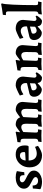

<svg xmlns="http://www.w3.org/2000/svg" viewBox="1352 -2134 794 3539"><g transform="rotate(-90 1749.5 -365.0)"><path d="M37 -15 31 -25Q35 -52 38.5 -88Q42 -124 44 -157L99 -162Q100 -61 188 -61Q217 -61 236 -73.5Q255 -86 255 -105Q255 -125 235 -141.5Q215 -158 155 -187Q95 -215 68 -246.5Q41 -278 41 -320Q41 -365 67 -399.5Q93 -434 140 -453.5Q187 -473 247 -473Q309 -473 359 -455L364 -445Q351 -379 345 -316L289 -312L290 -330Q290 -365 273 -381.5Q256 -398 220 -398Q194 -398 176 -385.5Q158 -373 158 -354Q158 -335 174 -319Q190 -303 227 -285Q286 -257 317.5 -235Q349 -213 361.5 -190.5Q374 -168 374 -137Q374 -96 347 -62Q320 -28 273 -8Q226 12 170 12Q130 12 95 4Q60 -4 37 -15Z M434 -218Q434 -290 465 -348Q496 -406 550 -439.5Q604 -473 670 -473Q838 -473 838 -303Q838 -273 831 -247L819 -235H560Q561 -162 594.5 -123.5Q628 -85 688 -85Q740 -85 807 -115L814 -111L830 -62Q793 -34 744.5 -11Q696 12 660 12Q555 12 494.5 -49.5Q434 -111 434 -218ZM697 -298Q709 -299 712.5 -303Q716 -307 716 -321Q716 -395 653 -395Q614 -395 589.5 -368Q565 -341 560 -290Z M1235 -110 1238 -283Q1238 -327 1222 -348.5Q1206 -370 1173 -370Q1135 -370 1085 -332Q1075 -152 1075 -107Q1075 -81 1081.5 -71.5Q1088 -62 1105 -62L1132 -63L1134 -59L1124 3Q1056 0 1019 0Q970 0 900 3L909 -58Q938 -60 949.5 -72Q961 -84 961 -112V-324Q961 -359 950.5 -371.5Q940 -384 912 -384H899L895 -389L900 -441Q986 -453 1084 -474L1092 -464Q1083 -427 1081 -395L1084 -392Q1119 -420 1158.5 -446.5Q1198 -473 1215 -473Q1271 -473 1306.5 -452Q1342 -431 1356 -390Q1384 -415 1427.5 -444Q1471 -473 1489 -473Q1560 -473 1600 -439Q1640 -405 1640 -344Q1640 -320 1631 -239Q1621 -137 1621 -108Q1621 -82 1628.5 -71Q1636 -60 1653 -60Q1663 -60 1684 -62L1686 -58L1676 3Q1604 0 1567 0Q1530 0 1459 5L1466 -57Q1489 -60 1498.5 -72Q1508 -84 1509 -110L1512 -283Q1513 -370 1447 -370Q1409 -370 1361 -333L1348 -108Q1348 -82 1355.5 -71Q1363 -60 1379 -60Q1389 -60 1407 -62L1409 -58L1399 3Q1330 0 1294 0Q1257 0 1182 8L1189 -54Q1213 -59 1223.5 -72Q1234 -85 1235 -110Z M1990 -65 1982 -68Q1950 -35 1920 -13.5Q1890 8 1872 8Q1813 8 1774 -33.5Q1735 -75 1735 -137Q1735 -168 1751 -190.5Q1767 -213 1793 -220L1986 -265L1987 -289Q1987 -332 1964 -356Q1941 -380 1901 -380Q1874 -380 1842.5 -366.5Q1811 -353 1784 -333L1775 -337L1758 -397Q1808 -425 1863 -449Q1918 -473 1941 -473Q2024 -473 2065.5 -435.5Q2107 -398 2107 -337Q2107 -315 2098 -247Q2087 -150 2087 -131Q2087 -112 2097 -101Q2107 -90 2123 -90Q2135 -90 2148.5 -95.5Q2162 -101 2171 -107L2186 -86Q2168 -54 2141.5 -24.5Q2115 5 2090 12Q2046 12 2020.5 -7.5Q1995 -27 1990 -65ZM1981 -116 1984 -211 1877 -181Q1853 -175 1853 -148Q1853 -122 1868.5 -104.5Q1884 -87 1909 -87Q1924 -87 1944.5 -95Q1965 -103 1981 -116Z M2557 -110 2560 -283Q2560 -327 2544 -348.5Q2528 -370 2495 -370Q2457 -370 2407 -332Q2397 -152 2397 -107Q2397 -82 2403.5 -72Q2410 -62 2427 -62L2454 -63L2456 -59L2446 3Q2378 0 2341 0Q2292 0 2223 6L2231 -56Q2260 -59 2271.5 -71.5Q2283 -84 2283 -112V-324Q2283 -359 2272.5 -371.5Q2262 -384 2234 -384H2221L2217 -389L2222 -441Q2308 -453 2406 -474L2414 -464Q2405 -427 2403 -395L2407 -391Q2438 -418 2478.5 -445.5Q2519 -473 2537 -473Q2608 -473 2647.5 -439Q2687 -405 2687 -344Q2687 -329 2679 -239Q2669 -137 2669 -108Q2669 -82 2676.5 -71Q2684 -60 2700 -60Q2711 -60 2731 -62L2733 -58L2724 3Q2652 0 2616 0Q2579 0 2505 8L2510 -54Q2535 -59 2545.5 -72Q2556 -85 2557 -110Z M3035 -65 3027 -68Q2995 -35 2965 -13.5Q2935 8 2917 8Q2858 8 2819 -33.5Q2780 -75 2780 -137Q2780 -168 2796 -190.5Q2812 -213 2838 -220L3031 -265L3032 -289Q3032 -332 3009 -356Q2986 -380 2946 -380Q2919 -380 2887.5 -366.5Q2856 -353 2829 -333L2820 -337L2803 -397Q2853 -425 2908 -449Q2963 -473 2986 -473Q3069 -473 3110.5 -435.5Q3152 -398 3152 -337Q3152 -315 3143 -247Q3132 -150 3132 -131Q3132 -112 3142 -101Q3152 -90 3168 -90Q3180 -90 3193.5 -95.5Q3207 -101 3216 -107L3231 -86Q3213 -54 3186.5 -24.5Q3160 5 3135 12Q3091 12 3065.5 -7.5Q3040 -27 3035 -65ZM3026 -116 3029 -211 2922 -181Q2898 -175 2898 -148Q2898 -122 2913.5 -104.5Q2929 -87 2954 -87Q2969 -87 2989.5 -95Q3010 -103 3026 -116Z M3259 -52Q3282 -57 3292.5 -66.5Q3303 -76 3306 -90.5Q3309 -105 3309 -134V-598Q3309 -625 3304.5 -636.5Q3300 -648 3287 -651.5Q3274 -655 3244 -653L3240 -657L3246 -710Q3367 -726 3448 -742L3455 -723Q3441 -690 3432.5 -519Q3424 -348 3424 -105Q3424 -80 3431 -70Q3438 -60 3454 -60L3487 -62L3490 -56L3479 3L3446 2Q3390 0 3366 0Q3328 0 3252 9Z"/></g></svg>

Font: Alegreya
Style: Bold
Weight: 700
Designer: Juan Pablo del Peral
Foundry: Huerta Tipografica
Version: Version 2.008; ttfautohint (v1.8)